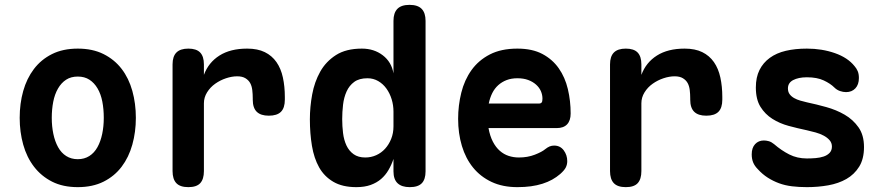

<svg xmlns="http://www.w3.org/2000/svg" viewBox="-20 -760 3640 790"><path d="M300 10Q239 10 194.5 -12.5Q150 -35 120 -74Q90 -113 75.5 -165Q61 -217 61 -275Q61 -334 75.5 -385.5Q90 -437 119.5 -476Q149 -515 194 -537.5Q239 -560 300 -560Q361 -560 406 -537.5Q451 -515 480.5 -476.5Q510 -438 524.5 -386Q539 -334 539 -275Q539 -217 524.5 -165Q510 -113 480.5 -74Q451 -35 406 -12.5Q361 10 300 10ZM300 -105Q327 -105 347.5 -118Q368 -131 381 -154.5Q394 -178 400.5 -209Q407 -240 407 -275Q407 -311 401 -342Q395 -373 381.5 -396Q368 -419 348 -432Q328 -445 300 -445Q272 -445 252 -432Q232 -419 218.5 -395.5Q205 -372 199 -341Q193 -310 193 -275Q193 -240 199.5 -209Q206 -178 219 -154.5Q232 -131 252.5 -118Q273 -105 300 -105Z M755 10Q721 10 705.5 -6.5Q690 -23 690 -56V-495Q690 -528 706 -544Q722 -560 755 -560Q788 -560 803.5 -544Q819 -528 819 -495V-452Q838 -503 883 -531.5Q928 -560 997 -560Q1040 -560 1069.5 -545.5Q1099 -531 1117.5 -504.5Q1136 -478 1144 -441Q1152 -404 1152 -361V-350Q1152 -316 1136 -300Q1120 -284 1086 -284Q1053 -284 1036.5 -300Q1020 -316 1020 -350V-355Q1020 -373 1018 -389.5Q1016 -406 1009.5 -418Q1003 -430 990 -438Q977 -446 956 -446Q934 -446 910 -438Q886 -430 865.5 -415.5Q845 -401 832 -380Q819 -359 819 -335V-56Q819 -23 804 -6.5Q789 10 755 10Z M1666 10Q1633 10 1616 -6Q1599 -22 1599 -55V-106Q1591 -82 1578.5 -60.5Q1566 -39 1548 -23.5Q1530 -8 1505 1Q1480 10 1446 10Q1389 10 1351.5 -12Q1314 -34 1293 -71.5Q1272 -109 1263.5 -160Q1255 -211 1255 -269Q1255 -320 1264.5 -371.5Q1274 -423 1297.5 -465Q1321 -507 1362.5 -533.5Q1404 -560 1469 -560Q1519 -560 1555 -532.5Q1591 -505 1599 -458V-674Q1599 -707 1615 -723.5Q1631 -740 1665 -740Q1699 -740 1715 -723.5Q1731 -707 1731 -674V-55Q1731 -22 1715.5 -6Q1700 10 1666 10ZM1483 -112Q1507 -112 1528 -121.5Q1549 -131 1564.5 -148Q1580 -165 1589.5 -188.5Q1599 -212 1599 -240V-301Q1599 -327 1591.5 -351.5Q1584 -376 1570 -395.5Q1556 -415 1536 -426.5Q1516 -438 1492 -438Q1458 -438 1437.5 -423Q1417 -408 1406 -383.5Q1395 -359 1391.5 -329Q1388 -299 1388 -270Q1388 -241 1391.5 -212.5Q1395 -184 1405.5 -161.5Q1416 -139 1435 -125.5Q1454 -112 1483 -112Z M2260 -161Q2285 -161 2299.5 -141.5Q2314 -122 2314 -97Q2314 -83 2308 -71Q2302 -59 2285 -44Q2270 -31 2252 -21Q2234 -11 2212 -4Q2190 3 2164.5 6.5Q2139 10 2109 10Q2048 10 2002.5 -11.5Q1957 -33 1926.5 -70.5Q1896 -108 1880.5 -159.5Q1865 -211 1865 -271Q1865 -326 1878 -378.5Q1891 -431 1920 -471.5Q1949 -512 1995.5 -536Q2042 -560 2109 -560Q2170 -560 2211.5 -538Q2253 -516 2279 -479Q2305 -442 2316.5 -393.5Q2328 -345 2328 -293Q2328 -264 2313.5 -248.5Q2299 -233 2271 -233H1990Q1996 -200 2008 -177Q2020 -154 2036.5 -139.5Q2053 -125 2073 -118.5Q2093 -112 2115 -112Q2151 -112 2180.5 -123.5Q2210 -135 2223 -146Q2233 -154 2241.5 -157.5Q2250 -161 2260 -161ZM1991 -334H2199Q2205 -334 2208.5 -338Q2212 -342 2212 -354Q2212 -370 2205.5 -385Q2199 -400 2185.5 -412Q2172 -424 2153 -431Q2134 -438 2109 -438Q2084 -438 2064.5 -430.5Q2045 -423 2030 -409.5Q2015 -396 2005.5 -377Q1996 -358 1991 -334Z M2555 10Q2521 10 2505.5 -6.5Q2490 -23 2490 -56V-495Q2490 -528 2506 -544Q2522 -560 2555 -560Q2588 -560 2603.5 -544Q2619 -528 2619 -495V-452Q2638 -503 2683 -531.5Q2728 -560 2797 -560Q2840 -560 2869.5 -545.5Q2899 -531 2917.5 -504.5Q2936 -478 2944 -441Q2952 -404 2952 -361V-350Q2952 -316 2936 -300Q2920 -284 2886 -284Q2853 -284 2836.5 -300Q2820 -316 2820 -350V-355Q2820 -373 2818 -389.5Q2816 -406 2809.5 -418Q2803 -430 2790 -438Q2777 -446 2756 -446Q2734 -446 2710 -438Q2686 -430 2665.5 -415.5Q2645 -401 2632 -380Q2619 -359 2619 -335V-56Q2619 -23 2604 -6.5Q2589 10 2555 10Z M3300 10Q3267 10 3238.5 6.5Q3210 3 3185.5 -6Q3161 -15 3139 -29Q3117 -43 3098 -64Q3085 -77 3079 -91.5Q3073 -106 3073 -125Q3073 -152 3087 -167Q3101 -182 3123 -182Q3133 -182 3143.5 -179Q3154 -176 3165 -167Q3195 -141 3227.5 -124.5Q3260 -108 3300 -108Q3318 -108 3336 -109.5Q3354 -111 3369 -116Q3384 -121 3393.5 -131Q3403 -141 3403 -157Q3403 -172 3393.5 -183Q3384 -194 3369 -202Q3354 -210 3336 -215Q3318 -220 3300 -224Q3262 -232 3225 -242Q3188 -252 3158 -271Q3128 -290 3109 -320.5Q3090 -351 3090 -400Q3090 -442 3105 -472Q3120 -502 3147.5 -522Q3175 -542 3213.5 -551Q3252 -560 3300 -560Q3362 -560 3415 -541.5Q3468 -523 3496 -488Q3504 -479 3509 -467.5Q3514 -456 3514 -439Q3514 -412 3499.5 -396.5Q3485 -381 3461 -381Q3449 -381 3436 -385.5Q3423 -390 3413 -400Q3397 -416 3369.5 -429Q3342 -442 3300 -442Q3282 -442 3268 -439Q3254 -436 3243.5 -430.5Q3233 -425 3227.5 -416.5Q3222 -408 3222 -396Q3222 -382 3229 -372.5Q3236 -363 3247.5 -356.5Q3259 -350 3273 -346Q3287 -342 3300 -339Q3338 -331 3379.5 -319.5Q3421 -308 3455.5 -288Q3490 -268 3512.5 -236Q3535 -204 3535 -155Q3535 -106 3515 -74Q3495 -42 3462.5 -23.5Q3430 -5 3388 2.5Q3346 10 3300 10Z"/></svg>

Font: Maple Mono NL
Style: Bold
Weight: 700
Monospace: yes
Designer: subframe7536
Version: Version 7.000